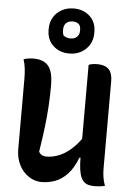

<svg xmlns="http://www.w3.org/2000/svg" viewBox="-66 -1073 781 1132"><g transform="rotate(5 325.0 -507.0)"><path d="M598 1Q591 3 581 4.5Q571 6 559.5 7Q548 8 537 8Q518 8 503 4.5Q488 1 476 -9Q464 -19 456 -37.5Q448 -56 444 -85.5Q440 -115 440 -158Q440 -280 440 -365Q440 -450 440 -510.5Q440 -571 440 -615.5Q440 -660 440 -701Q448 -705 455.5 -706.5Q463 -708 471.5 -709Q480 -710 488 -710Q521 -710 541.5 -700Q562 -690 571.5 -668.5Q581 -647 581 -614Q581 -550 581 -486Q581 -422 581 -357.5Q581 -293 581 -229Q581 -165 581 -101Q581 -73 585 -48Q589 -23 598 1ZM224 11Q194 11 167 -1.5Q140 -14 118 -37.5Q96 -61 83 -95Q70 -129 70 -173Q70 -241 70 -310.5Q70 -380 70 -450Q70 -520 70 -587Q70 -620 66.5 -648.5Q63 -677 55 -701Q71 -706 84.5 -708Q98 -710 115 -710Q152 -710 178 -696Q204 -682 217 -649.5Q230 -617 230 -559Q230 -501 226.5 -441Q223 -381 215 -314.5Q207 -248 194 -166Q202 -152 213 -146.5Q224 -141 240 -141Q280 -141 321.5 -159.5Q363 -178 402.5 -218.5Q442 -259 476 -321V-152H434Q409 -87 374.5 -51.5Q340 -16 301.5 -2.5Q263 11 224 11ZM325 -1025Q363 -1025 393 -1009Q423 -993 440 -965Q457 -937 457 -898V-891Q457 -833 418 -795.5Q379 -758 319 -758Q263 -758 225 -793Q187 -828 187 -886V-893Q187 -932 205 -961.5Q223 -991 254 -1008Q285 -1025 325 -1025ZM325 -948Q300 -948 286 -934.5Q272 -921 272 -897V-890Q272 -882 273.5 -874.5Q275 -867 278 -861Q288 -853 298.5 -850Q309 -847 321 -847Q344 -847 358 -861Q372 -875 372 -895V-902Q372 -912 370 -920Q368 -928 362 -935Q354 -942 345.5 -945Q337 -948 325 -948Z"/></g></svg>

Font: Recursive Casual
Style: Bold
Weight: 700
Version: Version 1.085